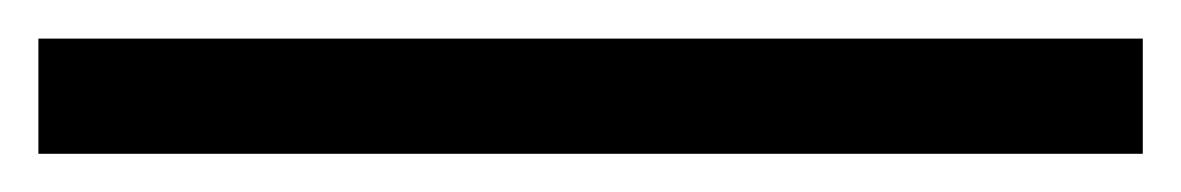

<svg xmlns="http://www.w3.org/2000/svg" viewBox="-20 60 615 100"><path d="M575.2 80.1V140.1H0V80.1Z"/></svg>

Font: Copse
Style: Regular
Weight: 400
Version: Version 1.000